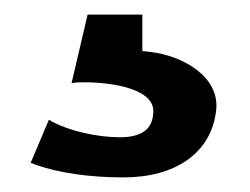

<svg xmlns="http://www.w3.org/2000/svg" viewBox="-20 -19 343 263"><path d="M22 204 27 206C60 218 103 224 149 224C220 224 269 191 276 133C282 86 230 57 185 52C182 52 179 51 175 51V1H100L78 95L84 94C123 92 190 100 190 133C190 161 170 169 144 169C112 169 75 160 52 148L47 145Z"/></svg>

Font: Charger Sport
Style: DfBdNrw
Weight: 400
Designer: Jasper
Foundry: Cannot Into Space Fonts
Version: Version 1.1